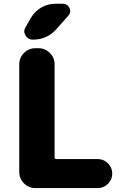

<svg xmlns="http://www.w3.org/2000/svg" viewBox="-20 -1008 654 1008"><path d="M181.6 -754.9Q216.8 -754.9 241.7 -730Q266.6 -705.1 266.6 -669.9V-182.6Q266.6 -172.9 276.4 -172.9H493.2Q524.4 -172.9 546.9 -150.4Q569.3 -127.9 569.3 -96.7Q569.3 -65.4 546.9 -43Q524.4 -20.5 493.2 -20.5H166Q130.9 -20.5 106 -45.4Q81.1 -70.3 81.1 -105.5V-669.9Q81.1 -705.1 106 -730Q130.9 -754.9 166 -754.9ZM142.6 -915Q163.1 -949.2 197.3 -968.8Q231.4 -988.3 270.5 -988.3H309.6Q334 -988.3 344.7 -965.8Q348.6 -957 348.6 -949.2Q348.6 -936.5 337.9 -924.8L277.3 -856.4Q227.5 -799.8 152.3 -799.8Q127 -799.8 114.3 -821.3Q107.4 -833 107.4 -843.8Q107.4 -854.5 114.3 -865.2Z"/></svg>

Font: Gen Jyuu GothicX Heavy
Style: Bold
Weight: 900
Designer: [Source Han Sans]
Ryoko NISHIZUKA  (kana & ideographs); Paul D. Hunt (Latin, Greek & Cyrillic); Wenlong ZHANG  (bopomofo
Version: Version 1.002.20150607